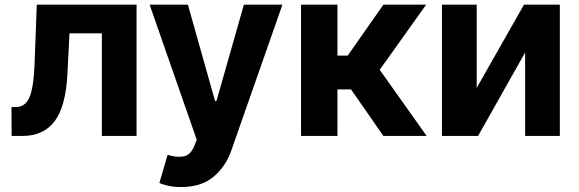

<svg xmlns="http://www.w3.org/2000/svg" viewBox="-20 -565 2408 798"><path d="M28.4 0 27.7 -120H45.8Q84.5 -120 102.3 -160.2Q120 -200.3 123.9 -304L132.8 -545.5H547.6V0H403.4V-426.5H268.8L260.3 -259.9Q253.6 -122.5 207.2 -61.3Q160.9 0 73.9 0Z M733.3 212.4Q701 212.4 678.1 206.9Q655.2 201.3 642.4 195.7L676.5 78.5Q716.6 90.6 744.1 84.9Q771.7 79.2 787.6 41.9L797.6 15.6L601.9 -545.5H761L873.9 -144.9H879.6L993.6 -545.5H1153.8L940.7 62.5Q917.6 127.8 867 170.1Q816.4 212.4 733.3 212.4Z M1231.2 0V-545.5H1382.5V-333.8H1425.1L1573.5 -545.5H1751.1L1558.2 -274.9L1753.2 0H1573.5L1438.9 -193.5H1382.5V0Z M1961.3 -199.6 2157.7 -545.5H2306.8V0H2162.6V-346.9L1967 0H1816.8V-545.5H1961.3Z"/></svg>

Font: Inter UI
Style: Bold
Weight: 700
Designer: Rasmus Andersson
Foundry: rsms
Version: 3.2;8d6f07862